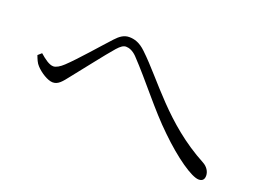

<svg xmlns="http://www.w3.org/2000/svg" viewBox="-79 -771 1159 854"><g transform="rotate(20 500.0 -344.0)"><path d="M50 -374C56 -358 63 -340 74 -329C94 -307 131 -283 155 -283C181 -283 196 -303 221 -335C260 -383 332 -477 368 -518C384 -536 396 -544 408 -544C422 -544 440 -538 459 -519C543 -431 623 -323 709 -241C794 -158 879 -99 913 -99C931 -99 939 -109 939 -126C939 -146 926 -166 905 -177C699 -287 593 -453 487 -553C457 -582 431 -589 407 -589C383 -589 364 -576 344 -554C304 -511 225 -419 180 -377C163 -361 146 -351 133 -351C114 -351 91 -368 67 -389Z"/></g></svg>

Font: Noto Serif CJK SC Light
Style: Regular
Weight: 300
Designer: Ryoko NISHIZUKA 西塚涼子 (kana & ideographs); Frank Grießhammer (Latin, Greek & Cyrillic); Wenlong ZHANG 张文龙 (bopomofo); San
Foundry: Adobe
Version: Version 2.001;hotconv 1.1.0;makeotfexe 2.6.0